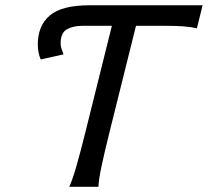

<svg xmlns="http://www.w3.org/2000/svg" viewBox="-20 -719 800 739"><path d="M759.8 -698.7 737.8 -609.9Q710 -616.2 681.9 -617.9Q653.8 -619.6 620.6 -619.6H503.4L400.9 -208Q383.3 -137.2 371.6 -83Q359.9 -28.8 358.9 0H246.6Q259.8 -28.8 275.1 -83Q290.5 -137.2 308.1 -208L410.6 -619.6H295.9Q261.2 -619.6 237.3 -606Q213.4 -592.3 213.4 -552.2Q213.4 -541.5 216.6 -531.7Q219.7 -522 224.6 -509.8L136.7 -490.2Q125.5 -516.1 125.5 -547.9Q125.5 -620.1 171.6 -659.4Q217.8 -698.7 325.2 -698.7Z"/></svg>

Font: Andika
Style: Italic
Weight: 400
Italic angle: -14°
Designer: Victor Gaultney, Annie Olsen, Julie Remington, Don Collingsworth, Eric Hays, Becca Hirsbrunner
Foundry: SIL International
Version: Version 6.101